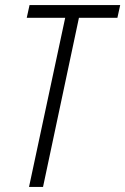

<svg xmlns="http://www.w3.org/2000/svg" viewBox="-20 -734 492 754"><path d="M94 0H149L290 -664H441L452 -714H96L85 -664H236Z"/></svg>

Font: Noto Sans Condensed Light
Style: Italic
Weight: 300
Width: 3
Italic angle: -12°
Designer: Monotype Design Team
Foundry: Monotype Imaging Inc.
Version: Version 2.013